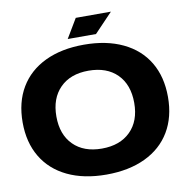

<svg xmlns="http://www.w3.org/2000/svg" viewBox="-94 -972 1042 1076"><g transform="rotate(-10 426.5 -434.5)"><path d="M13 -356Q13 -471 62.5 -554Q112 -637 205 -681.5Q298 -726 426 -726Q554 -726 647.5 -681.5Q741 -637 790.5 -554Q840 -471 840 -356Q840 -242 790.5 -159Q741 -76 647.5 -31.5Q554 13 426 13Q298 13 205 -31.5Q112 -76 62.5 -159Q13 -242 13 -356ZM426 -135Q529 -135 588.5 -194Q648 -253 648 -356Q648 -460 589 -519Q530 -578 426 -578Q323 -578 264 -518.5Q205 -459 205 -356Q205 -253 264 -194Q323 -135 426 -135ZM408 -882H608L504 -773H343Z"/></g></svg>

Font: Non Bureau Extended
Style: Bold
Weight: 700
Width: 7
Designer: Jona Saucedo
Foundry: Non Foundry
Version: Version 1.000; ttfautohint (v1.8.4)